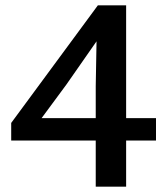

<svg xmlns="http://www.w3.org/2000/svg" viewBox="-20 -700 617 720"><path d="M565 -173H453V0H339V-173H22V-239L347 -680H453V-257H565ZM339 -257V-377L342 -545L229 -383L136 -257Z"/></svg>

Font: Martel Sans SemiBold
Style: Regular
Weight: 600
Designer: Dan Reynolds and Mathieu Réguer
Foundry: Dan Reynolds and Mathieu Réguer
Version: Version 1.002; ttfautohint (v1.1) -l 5 -r 5 -G 72 -x 0 -D la